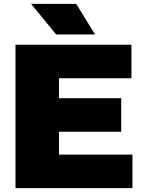

<svg xmlns="http://www.w3.org/2000/svg" viewBox="-20 -971 743 991"><path d="M60 0V-740H658.5V-567H284.5V-464H605.5V-291H284.5V-173H663.5V0ZM270 -793 140.5 -951H373.5L470.5 -793Z"/></svg>

Font: Encode Sans SemiExpanded SemiExpanded Black
Style: Regular
Weight: 900
Width: 6
Designer: Multiple Designers
Foundry: Impallari Type
Version: Version 3.000; ttfautohint (v1.8.3) -l 8 -r 50 -G 200 -x 14 